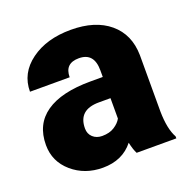

<svg xmlns="http://www.w3.org/2000/svg" viewBox="-103 -638 738 748"><g transform="rotate(-20 265.5 -264.0)"><path d="M343.8 0Q335 -16.1 328.1 -47.4Q282.7 9.8 201.2 9.8Q126.5 9.8 74.2 -35.4Q22 -80.6 22 -148.9Q22 -234.9 85.4 -278.8Q148.9 -322.8 270 -322.8H320.8V-350.6Q320.8 -423.3 257.8 -423.3Q199.2 -423.3 199.2 -365.7H34.7Q34.7 -442.4 99.9 -490.2Q165 -538.1 266.1 -538.1Q367.2 -538.1 425.8 -488.8Q484.4 -439.5 485.8 -353.5V-119.6Q486.8 -46.9 508.3 -8.3V0ZM240.7 -107.4Q271.5 -107.4 291.7 -120.6Q312 -133.8 320.8 -150.4V-234.9H272.9Q187 -234.9 187 -157.7Q187 -135.3 202.1 -121.3Q217.3 -107.4 240.7 -107.4Z"/></g></svg>

Font: Vazir Black FD
Style: Black-FD
Weight: 900
Designer: Saber Rastikerdar
Foundry: Saber Rastikerdar
Version: Version 30.0.0